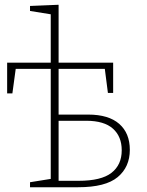

<svg xmlns="http://www.w3.org/2000/svg" viewBox="-20 -786 616 806"><path d="M106 0V-21L193 -35V-497H46L32 -394H10V-523H193V-726L106 -740V-761L226 -766V-523H455V-396H433L420 -497H226V-305H350Q436 -305 480.5 -266Q525 -227 525 -157Q525 -85 474 -42.5Q423 0 308 0ZM342 -279H226V-27H310Q405 -27 448 -60.5Q491 -94 491 -155Q491 -213 454 -246Q417 -279 342 -279Z"/></svg>

Font: Bitter ExtraLight
Style: Regular
Weight: 200
Designer: Sol Matas, and Bitter project Authors
Foundry: Sol Matas
Version: Version 2.001